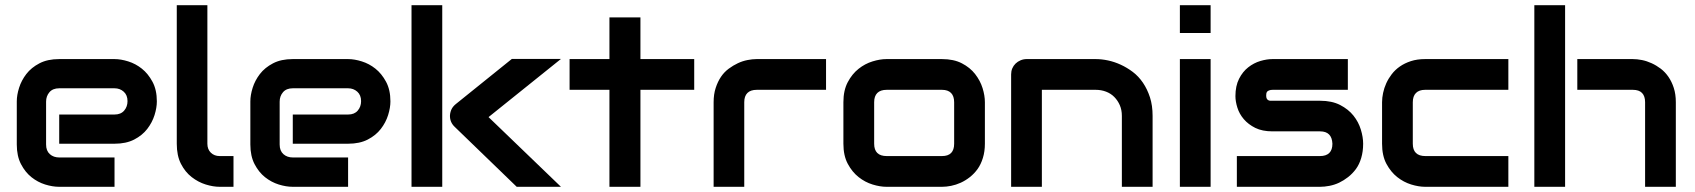

<svg xmlns="http://www.w3.org/2000/svg" viewBox="-20 -719 6523 739"><path d="M583.7 -328.7Q583.7 -304.5 574.8 -276Q565.8 -247.5 546.8 -222.8Q527.7 -198 496.5 -181.9Q465.3 -165.8 420.8 -165.8H207.9V-278.2H420.8Q445 -278.2 457.9 -293.3Q470.8 -308.4 470.8 -329.7Q470.8 -353 456.2 -366.1Q441.6 -379.2 420.8 -379.2H207.9Q183.2 -379.2 170.3 -364.1Q157.4 -349 157.4 -327.7V-162.9Q157.4 -138.6 171.8 -125.7Q186.1 -112.9 208.4 -112.9H420.8V0H207.9Q182.2 0 153.7 -8.9Q125.2 -17.8 101.2 -36.9Q77.2 -55.9 60.9 -87.1Q44.6 -118.3 44.6 -162.9V-328.7Q44.6 -353 53.5 -381.2Q62.4 -409.4 81.4 -434.2Q100.5 -458.9 131.7 -475.2Q162.9 -491.6 207.9 -491.6H420.8Q445 -491.6 473.5 -482.7Q502 -473.8 526 -454.7Q550 -435.6 566.8 -404.5Q583.7 -373.3 583.7 -328.7Z M878.7 0H825.7Q800.5 0 771.8 -8.9Q743.1 -17.8 717.8 -37.4Q692.6 -56.9 676.5 -88.4Q660.4 -119.8 660.4 -165.8V-699H778.2V-165.8Q778.2 -144.1 791.6 -131.2Q805 -118.3 825.7 -118.3H878.7Z M1482.7 -328.7Q1482.7 -304.5 1473.8 -276Q1464.9 -247.5 1445.8 -222.8Q1426.7 -198 1395.5 -181.9Q1364.4 -165.8 1319.8 -165.8H1106.9V-278.2H1319.8Q1344.1 -278.2 1356.9 -293.3Q1369.8 -308.4 1369.8 -329.7Q1369.8 -353 1355.2 -366.1Q1340.6 -379.2 1319.8 -379.2H1106.9Q1082.2 -379.2 1069.3 -364.1Q1056.4 -349 1056.4 -327.7V-162.9Q1056.4 -138.6 1070.8 -125.7Q1085.1 -112.9 1107.4 -112.9H1319.8V0H1106.9Q1081.2 0 1052.7 -8.9Q1024.3 -17.8 1000.2 -36.9Q976.2 -55.9 959.9 -87.1Q943.6 -118.3 943.6 -162.9V-328.7Q943.6 -353 952.5 -381.2Q961.4 -409.4 980.4 -434.2Q999.5 -458.9 1030.7 -475.2Q1061.9 -491.6 1106.9 -491.6H1319.8Q1344.1 -491.6 1372.5 -482.7Q1401 -473.8 1425 -454.7Q1449 -435.6 1465.8 -404.5Q1482.7 -373.3 1482.7 -328.7Z M2139.1 0H1968.8L1730.7 -230.2Q1710.9 -248.5 1711.9 -275.2Q1712.9 -288.6 1718.3 -299.3Q1723.8 -309.9 1734.2 -318.3L1950 -492.1H2139.1L1860.4 -268.3ZM1682.2 0H1563.9V-699H1682.2Z M2652 -373.3H2445V0H2325.7V-373.3H2172.3V-491.6H2325.7V-652H2445V-491.6H2652Z M3159.4 -373.3H2893.1Q2868.8 -373.3 2856.7 -361.1Q2844.6 -349 2844.6 -325.7V0H2726.7V-325.7Q2726.7 -356.4 2734.7 -380.7Q2742.6 -405 2755 -423.3Q2767.3 -441.6 2784.7 -454.5Q2802 -467.3 2820 -475.7Q2838.1 -484.2 2857.2 -487.9Q2876.2 -491.6 2892.1 -491.6H3159.4Z M3770.8 -165.8Q3770.8 -136.1 3763.1 -111.1Q3755.4 -86.1 3742.6 -68.3Q3729.7 -50.5 3713.1 -37.4Q3696.5 -24.3 3678 -15.8Q3659.4 -7.4 3640.8 -3.7Q3622.3 0 3605.4 0H3392.1Q3367.3 0 3338.4 -8.9Q3309.4 -17.8 3284.7 -37.4Q3259.9 -56.9 3243.1 -88.4Q3226.2 -119.8 3226.2 -165.8V-325.7Q3226.2 -371.3 3243.1 -403Q3259.9 -434.7 3284.7 -454.2Q3309.4 -473.8 3338.4 -482.7Q3367.3 -491.6 3392.1 -491.6H3605.4Q3651 -491.6 3682.4 -475.2Q3713.9 -458.9 3733.4 -433.7Q3753 -408.4 3761.9 -379.7Q3770.8 -351 3770.8 -325.7ZM3652.5 -325.2Q3652.5 -349 3640.6 -361.1Q3628.7 -373.3 3605.4 -373.3H3393.1Q3368.8 -373.3 3356.7 -361.1Q3344.6 -349 3344.6 -325.7V-165.8Q3344.6 -142.1 3356.7 -130.2Q3368.8 -118.3 3393.1 -118.3H3605.4Q3629.2 -118.3 3640.8 -130.2Q3652.5 -142.1 3652.5 -165.8Z M4416.3 0H4298V-272.8Q4298 -296 4290.1 -314.1Q4282.2 -332.2 4268.8 -345.8Q4255.4 -359.4 4236.9 -366.3Q4218.3 -373.3 4197 -373.3H3990.1V0H3871.8V-432.7Q3871.8 -445 3876.2 -455.7Q3880.7 -466.3 3888.9 -474.3Q3897 -482.2 3908.2 -486.9Q3919.3 -491.6 3931.2 -491.6H4197.5Q4219.8 -491.6 4244.6 -486.4Q4269.3 -481.2 4293.6 -470Q4317.8 -458.9 4340.1 -442.1Q4362.4 -425.2 4379.2 -400.5Q4396 -375.7 4406.2 -344.3Q4416.3 -312.9 4416.3 -272.8Z M4639.6 -592.1H4521.3V-699H4639.6ZM4639.6 0H4521.3V-491.6H4639.6Z M5226.7 -165.8Q5226.7 -136.1 5219.3 -111.1Q5211.9 -86.1 5198.8 -68.3Q5185.6 -50.5 5168.8 -37.4Q5152 -24.3 5134.2 -15.8Q5116.3 -7.4 5097 -3.7Q5077.7 0 5060.9 0H4740.6V-118.3H5060.4Q5084.2 -118.3 5096.3 -130.2Q5108.4 -142.1 5108.4 -165.8Q5106.4 -213.4 5060.9 -213.4H4877.7Q4838.6 -213.4 4811.6 -226.7Q4784.7 -240.1 4767.3 -260.4Q4750 -280.7 4742.6 -304.7Q4735.1 -328.7 4735.1 -349Q4735.1 -388.1 4749 -415.6Q4762.9 -443.1 4784.4 -459.9Q4805.9 -476.7 4830.9 -484.2Q4855.9 -491.6 4877.7 -491.6H5167.8V-373.3H4878.2Q4870.3 -373.3 4864.6 -371Q4858.9 -368.8 4856.7 -365.6Q4854.5 -362.4 4854 -358.4Q4853.5 -354.5 4853.5 -351Q4853.5 -343.6 4855.7 -339.4Q4857.9 -335.1 4861.9 -333.2Q4865.8 -331.2 4869.8 -331.2Q4873.8 -331.2 4877.7 -331.2H5060.9Q5106.4 -331.2 5138.1 -314.9Q5169.8 -298.5 5189.4 -274Q5208.9 -249.5 5217.8 -220.3Q5226.7 -191.1 5226.7 -165.8Z M5785.6 0H5465.3Q5440.6 0 5411.6 -8.9Q5382.7 -17.8 5357.9 -37.4Q5333.2 -56.9 5316.3 -88.4Q5299.5 -119.8 5299.5 -165.8V-325.7Q5299.5 -342.6 5303.5 -361.4Q5307.4 -380.2 5315.8 -398.8Q5324.3 -417.3 5337.1 -433.9Q5350 -450.5 5368.1 -463.1Q5386.1 -475.7 5410.4 -483.7Q5434.7 -491.6 5465.3 -491.6H5785.6V-373.3H5465.3Q5442.1 -373.3 5430 -361.1Q5417.8 -349 5417.8 -325.2V-165.8Q5417.8 -142.1 5430 -130.2Q5442.1 -118.3 5466.3 -118.3H5785.6Z M6430.2 0H6311.9V-325.7Q6311.9 -349 6300.2 -361.1Q6288.6 -373.3 6264.4 -373.3H6051V-491.6H6264.4Q6281.2 -491.6 6299.8 -487.9Q6318.3 -484.2 6336.9 -475.7Q6355.4 -467.3 6372.3 -454.5Q6389.1 -441.6 6401.7 -423.3Q6414.4 -405 6422.3 -380.7Q6430.2 -356.4 6430.2 -325.7ZM6004 0H5885.6V-699H6004Z"/></svg>

Font: AKL FREE 001
Style: Regular
Weight: 400
Designer: AKL
Foundry: AKL
Version: Version 1.00;August 10, 2024;FontCreator 13.0.0.2630 64-bit